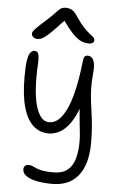

<svg xmlns="http://www.w3.org/2000/svg" viewBox="-65 -805 693 1111"><g transform="rotate(5 281.5 -250.0)"><path d="M283 261Q231 261 191.5 253Q152 245 130 229.5Q108 214 108 191Q108 179 115 171.5Q122 164 138 164Q150 164 159.5 168.5Q169 173 182.5 179Q196 185 219.5 189.5Q243 194 281 194Q334 194 363.5 170.5Q393 147 405.5 104Q418 61 418 5Q418 -22 415 -49Q412 -76 408.5 -109.5Q405 -143 401.5 -189Q398 -235 397 -299L427 -271Q409 -195 385.5 -147Q362 -99 335.5 -73Q309 -47 283.5 -37.5Q258 -28 236 -28Q184 -28 146.5 -61Q109 -94 88.5 -163.5Q68 -233 68 -343Q68 -408 74 -441Q80 -474 90.5 -485.5Q101 -497 113 -497Q123 -497 129.5 -491Q136 -485 138.5 -468.5Q141 -452 139 -421Q135 -348 138.5 -287.5Q142 -227 154 -183.5Q166 -140 185.5 -116.5Q205 -93 232 -93Q276 -93 309 -140Q342 -187 363 -268.5Q384 -350 395 -452Q398 -480 403.5 -488Q409 -496 424 -496Q432 -496 440 -491.5Q448 -487 454 -476.5Q460 -466 462.5 -447.5Q465 -429 462 -400Q457 -349 458 -311Q459 -273 463 -239.5Q467 -206 472 -171.5Q477 -137 481 -95Q485 -53 485 5Q485 73 470 121.5Q455 170 428 201Q401 232 364 246.5Q327 261 283 261ZM124 -567Q113 -567 105 -571Q97 -575 93 -581.5Q89 -588 89 -595Q89 -602 94 -609.5Q99 -617 115.5 -633.5Q132 -650 168 -682Q199 -710 214.5 -727.5Q230 -745 241.5 -753Q253 -761 272 -761Q294 -761 309.5 -751Q325 -741 345 -710Q368 -676 387.5 -655.5Q407 -635 421.5 -624Q436 -613 444 -605Q452 -597 452 -586Q452 -578 444 -572.5Q436 -567 423 -567Q399 -567 377.5 -576Q356 -585 329 -612.5Q302 -640 263 -695L280 -696Q237 -650 210.5 -623.5Q184 -597 168 -585Q152 -573 142 -570Q132 -567 124 -567Z"/></g></svg>

Font: Shantell Sans Light
Style: Regular
Weight: 300
Designer: Stephen Nixon, Anya Danilova, Shantell Martin
Foundry: Arrow Type
Version: Version 1.011;[c5ecc13dd]